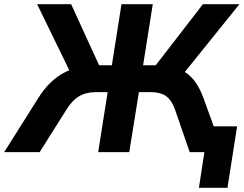

<svg xmlns="http://www.w3.org/2000/svg" viewBox="-60 -725 1161 915"><path d="M888 170 914 0H859L878 -123H1070L1024 170ZM-40 0 120 -254Q149 -301 182 -332.5Q215 -364 253 -382.5Q291 -401 337 -409L282 -366L117 -705H279L420 -397L396 -414H473L519 -705H668L622 -414H694L669 -397L907 -705H1081L808 -366L747 -409Q791 -401 821.5 -381.5Q852 -362 873.5 -330.5Q895 -299 911 -254L1003 0H844L775 -200Q759 -247 732 -266.5Q705 -286 658 -286H602L556 0H408L453 -286H398Q350 -286 316.5 -266Q283 -246 255 -200L129 0Z"/></svg>

Font: Nunito Sans 12pt ExtraBold
Style: Italic
Weight: 800
Italic angle: -9°
Designer: Vernon Adams
Foundry: Vernon Adams
Version: Version 3.101;gftools[0.9.27]